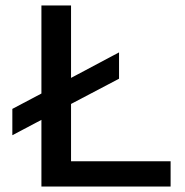

<svg xmlns="http://www.w3.org/2000/svg" viewBox="-20 -680 673 700"><path d="M602 -92V0H186H131V-243L25 -187V-283L131 -339V-660H239V-396L414 -489V-393L239 -301V-92Z"/></svg>

Font: Work Sans Medium
Style: Regular
Weight: 500
Designer: Wei Huang
Foundry: Wei Huang
Version: Version 1.500